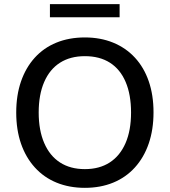

<svg xmlns="http://www.w3.org/2000/svg" viewBox="-20 -894 815 923"><path d="M388 9Q313 9 252 -16Q191 -41 147.5 -89Q104 -137 81 -203.5Q58 -270 58 -353Q58 -436 81 -502.5Q104 -569 147 -616.5Q190 -664 251 -689Q312 -714 388 -714Q463 -714 524 -689Q585 -664 628.5 -617Q672 -570 695 -503.5Q718 -437 718 -354Q718 -271 695 -204Q672 -137 628.5 -89Q585 -41 524 -16Q463 9 388 9ZM388 -81Q458 -81 507.5 -113Q557 -145 583.5 -206Q610 -267 610 -353Q610 -439 584 -500Q558 -561 508.5 -592.5Q459 -624 388 -624Q318 -624 268.5 -592.5Q219 -561 192.5 -500Q166 -439 166 -353Q166 -268 192.5 -206.5Q219 -145 268.5 -113Q318 -81 388 -81ZM220 -811V-874H555V-811Z"/></svg>

Font: Nunito Sans 12pt ExtraLight 12pt SemiBold
Style: Regular
Weight: 600
Version: Version 3.101;gftools[0.9.27]